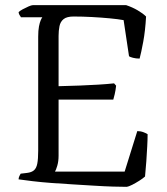

<svg xmlns="http://www.w3.org/2000/svg" viewBox="-20 -724 648 744"><path d="M470 0Q450 0 417 -1Q384 -2 344.5 -4.5Q305 -7 262.5 -9.5Q220 -12 179.5 -15Q139 -18 106 -22Q73 -26 52 -29Q52 -35 55 -41.5Q58 -48 60 -51L85 -54Q102 -56 111.5 -64Q121 -72 124.5 -90Q128 -108 128 -140V-582Q128 -606 131 -621.5Q134 -637 138 -646Q142 -655 144 -657H61Q60 -660 56.5 -664.5Q53 -669 52 -677Q57 -682 68 -688Q79 -694 90.5 -699Q102 -704 107 -704H469Q493 -696 513.5 -684Q534 -672 546 -660Q543 -605 535 -562Q527 -519 521 -497Q507 -497 495.5 -500Q484 -503 480 -506L459 -646Q437 -650 405 -653Q373 -656 336.5 -658Q300 -660 265 -660Q239 -660 226.5 -650Q214 -640 210.5 -622.5Q207 -605 207 -585V-390Q252 -391 289.5 -392.5Q327 -394 360.5 -396Q394 -398 422 -401L430 -392Q428 -374 424.5 -359Q421 -344 419 -338H207V-121Q207 -99 202 -82Q197 -65 193 -59H463L512 -216Q525 -216 536.5 -211.5Q548 -207 552 -204Q552 -184 550.5 -156.5Q549 -129 547 -99Q545 -69 542 -40Q533 -32 519.5 -23.5Q506 -15 492.5 -8Q479 -1 470 0Z"/></svg>

Font: Texturina 12pt ExtraLight
Style: Regular
Weight: 250
Designer: Guillermo Torres Carreño
Foundry: Omnibus-Type
Version: Version 1.002